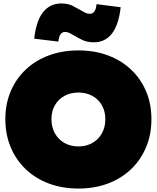

<svg xmlns="http://www.w3.org/2000/svg" viewBox="-20 -1078 908 1112"><path d="M434 14Q340.5 14 262.8 -15.2Q185 -44.5 128.8 -98.2Q72.5 -152 41.8 -225.5Q11 -299 11 -388Q11 -476 41.8 -548.8Q72.5 -621.5 128.8 -674.8Q185 -728 262.8 -757Q340.5 -786 434.5 -786Q528 -786 605.5 -757Q683 -728 739.2 -674.8Q795.5 -621.5 826.2 -548.8Q857 -476 857 -388Q857 -299 826.2 -225.5Q795.5 -152 739.2 -98.2Q683 -44.5 605.5 -15.2Q528 14 434 14ZM434 -230Q480 -230 515.2 -250.2Q550.5 -270.5 570.2 -306Q590 -341.5 590 -388Q590 -433.5 570.2 -468.2Q550.5 -503 515.2 -522.5Q480 -542 434 -542Q388 -542 352.8 -522.5Q317.5 -503 297.8 -468.2Q278 -433.5 278 -388Q278 -341.5 297.8 -306Q317.5 -270.5 352.8 -250.2Q388 -230 434 -230ZM539 -1054 679 -1036Q667 -932 627.5 -882.5Q588 -833 524 -833Q486 -833 459.2 -845.5Q432.5 -858 413 -870Q396.5 -880 383.5 -886.5Q370.5 -893 357 -893Q339 -893 329.8 -878.2Q320.5 -863.5 318 -837L178 -854Q190 -959 230.2 -1008.5Q270.5 -1058 335 -1058Q373.5 -1058 399.5 -1044.8Q425.5 -1031.5 445 -1020Q461.5 -1010.5 473.8 -1004.2Q486 -998 500 -998Q517.5 -998 527.2 -1012.2Q537 -1026.5 539 -1054Z"/></svg>

Font: Hepta Slab Black
Style: Regular
Weight: 900
Designer: Michael LaGattuta
Foundry: Michael LaGattuta
Version: Version 1.102